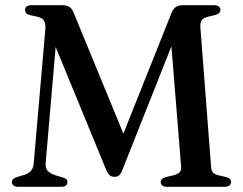

<svg xmlns="http://www.w3.org/2000/svg" viewBox="-20 -720 937 740"><path d="M472 -165 432 -146 639 -665Q646 -684.5 656.5 -692.2Q667 -700 685.5 -700H804.5Q817 -700 823.2 -695.2Q829.5 -690.5 829.5 -682Q829.5 -675.5 825.2 -670.5Q821 -665.5 810.5 -662.5L781.5 -655.5Q763.5 -651 757.2 -642Q751 -633 752.5 -611.5L793.5 -78Q794.5 -62 801 -55Q807.5 -48 824 -44L852 -37.5Q862 -34.5 866.2 -30Q870.5 -25.5 870.5 -18.5Q870.5 -10.5 864.2 -5.2Q858 0 845.5 0H624.5Q612 0 605.8 -5Q599.5 -10 599.5 -18Q599.5 -24.5 603.8 -29.5Q608 -34.5 619 -37.5L647 -44Q666 -49 672.5 -56.2Q679 -63.5 678 -78L634.5 -618.5L672 -620.5L452.5 -67Q445.5 -49 438.5 -43.8Q431.5 -38.5 422 -38.5Q415 -38.5 409.2 -40.5Q403.5 -42.5 398.5 -49Q393.5 -55.5 388 -68.5L166 -608L202 -626.5L156 -91.5Q154.5 -71 164.2 -61Q174 -51 193.5 -44.5L223.5 -35.5Q231.5 -33 235.8 -29Q240 -25 240 -18.5Q240 -10 233.8 -5Q227.5 0 215 0H51Q38.5 0 32.2 -5Q26 -10 26 -18Q26 -26 31.8 -30.5Q37.5 -35 46.5 -38L71.5 -45.5Q89.5 -50.5 99 -61Q108.5 -71.5 110 -91.5L155 -609.5Q156.5 -629.5 149.2 -640.5Q142 -651.5 124 -655.5L97 -661.5Q86 -664 81.2 -669Q76.5 -674 76.5 -681.5Q76.5 -700 102 -700H219.5Q236.5 -700 247.2 -693.5Q258 -687 265.5 -667Z"/></svg>

Font: Fraunces 16pt
Style: Regular
Weight: 400
Version: Version 1.000;[b76b70a41]